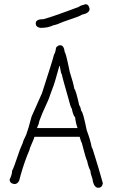

<svg xmlns="http://www.w3.org/2000/svg" viewBox="-20 -889 540 905"><path d="M263.7 -675.8Q281.7 -675.8 285.2 -642.6Q290 -642.6 308.6 -550.8Q326.2 -496.6 330.1 -470.7Q336.9 -467.3 353.5 -392.6Q358.9 -388.2 363.3 -365.2Q370.6 -365.2 388.7 -275.4Q407.2 -225.6 412.1 -195.3Q415 -194.8 429.7 -144.5Q441.4 -108.9 464.8 -25.4Q461.4 -3.9 443.4 -3.9Q421.9 -3.9 416 -44.9Q406.7 -69.8 406.2 -84Q396.5 -101.6 390.6 -130.9Q384.8 -140.1 365.2 -216.8Q362.3 -218.8 355.5 -244.1H142.6Q142.6 -240.7 121.1 -191.4Q121.1 -185.5 107.4 -154.3Q85.9 -98.6 70.3 -37.1Q62 -21.5 48.8 -21.5H46.9Q25.4 -24.9 25.4 -43Q37.1 -66.4 37.1 -84Q44.4 -96.2 66.4 -162.1Q70.3 -177.2 87.9 -216.8Q87.9 -223.1 103.5 -253.9Q113.3 -279.3 128.9 -339.8L177.7 -449.2Q228.5 -605.5 234.4 -630.9Q242.2 -644 244.1 -664.1Q252.9 -675.8 263.7 -675.8ZM259.8 -578.1Q236.3 -492.2 228.5 -474.6L214.8 -437.5Q214.8 -431.2 179.7 -355.5Q162.1 -314 162.1 -302.7Q160.2 -302.7 154.3 -285.2H345.7Q337.9 -304.7 334 -335.9Q324.7 -344.7 318.4 -377Q312.5 -383.3 302.7 -423.8Q271.5 -531.7 271.5 -539.1Q267.6 -539.1 261.7 -578.1ZM382.8 -869.1Q398.4 -869.1 402.3 -847.7Q402.3 -826.7 367.2 -820.3Q358.9 -813 275.4 -785.2Q250.5 -773.4 230.5 -769.5Q206.1 -757.8 175.8 -757.8H169.9Q148.4 -761.2 148.4 -779.3Q148.4 -798.8 185.5 -798.8Q235.4 -812.5 353.5 -857.4Q353.5 -861.3 382.8 -869.1Z"/></svg>

Font: CEF Fonts CJK Mono
Style: Regular
Weight: 400
Designer: PartyBoss (派对大魔王)
Version: Release 2.25